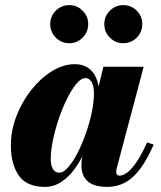

<svg xmlns="http://www.w3.org/2000/svg" viewBox="-20 -721 628 751"><path d="M155.5 10Q84.5 10 53.5 -34.5Q22.5 -79 22.5 -152.5Q22.5 -210 44 -266.2Q65.5 -322.5 101.8 -368.5Q138 -414.5 182.5 -442.2Q227 -470 273.5 -470Q301.5 -470 322.8 -456.8Q344 -443.5 356 -416.8Q368 -390 368 -350Q368 -329 362.2 -294.5Q356.5 -260 345 -219.5Q333.5 -179 316 -138.5Q298.5 -98 275 -64.5Q251.5 -31 221.5 -10.5Q191.5 10 155.5 10ZM212 -45.5Q228 -45.5 246.5 -66.5Q265 -87.5 282.8 -121.8Q300.5 -156 315.2 -197.5Q330 -239 338.8 -280.5Q347.5 -322 347.5 -356Q347.5 -374.5 343.5 -387.8Q339.5 -401 332 -408.2Q324.5 -415.5 314 -415.5Q297.5 -415.5 279 -393.5Q260.5 -371.5 242.8 -336Q225 -300.5 210.5 -258Q196 -215.5 187.2 -173.8Q178.5 -132 178.5 -98.5Q178.5 -74.5 187 -60Q195.5 -45.5 212 -45.5ZM400.5 10Q347.5 10 323 -11.8Q298.5 -33.5 298.5 -75Q298.5 -84 299.2 -91.2Q300 -98.5 301 -103.5L316.5 -180L343.5 -260.5L358 -351.5L384.5 -460H542L436.5 -62.5Q434.5 -55 434.5 -47.5Q434.5 -42 437.8 -38Q441 -34 448 -34Q460.5 -34 476.8 -45.5Q493 -57 512.8 -85.2Q532.5 -113.5 555.5 -164L581 -155.5Q555.5 -96.5 528 -60Q500.5 -23.5 469 -6.8Q437.5 10 400.5 10ZM462 -552Q431.5 -552 409.8 -573.8Q388 -595.5 388 -627Q388 -657.5 409.8 -679.2Q431.5 -701 462 -701Q493 -701 514.8 -679.2Q536.5 -657.5 536.5 -627Q536.5 -595.5 514.8 -573.8Q493 -552 462 -552ZM251 -552Q220 -552 198.2 -573.8Q176.5 -595.5 176.5 -627Q176.5 -657.5 198.2 -679.2Q220 -701 251 -701Q281.5 -701 303.2 -679.2Q325 -657.5 325 -627Q325 -595.5 303.2 -573.8Q281.5 -552 251 -552Z"/></svg>

Font: Bodoni Moda 9pt ExtraBold
Style: Italic
Weight: 800
Italic angle: -13°
Designer: Owen Earl
Foundry: indestructible type
Version: Version 2.004